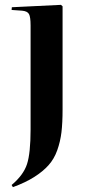

<svg xmlns="http://www.w3.org/2000/svg" viewBox="-20 -542 354 791"><path d="M33.2 229 27.8 220.2Q76.7 179.2 91.3 134Q106 88.9 106 -8.8V-437Q106 -472.2 99.4 -484.1Q92.8 -496.1 70.8 -498L27.8 -501L28.8 -512.2L231 -522L237.8 -516.1V-90.8Q237.8 -36.1 233.2 2.7Q228.5 41.5 215.8 77.1Q203.1 112.8 179.9 138.7Q156.7 164.6 120.8 187.3Q85 210 33.2 229Z"/></svg>

Font: Display Semibold
Style: Regular
Weight: 600
Designer: Latin by Veronika Burian and Jose Scaglione. Greek by Irene Vlachou. Cyrillic by Vera Evstafieva.
Foundry: TypeTogether
Version: Version 3.002